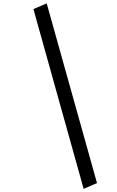

<svg xmlns="http://www.w3.org/2000/svg" viewBox="-20 -1038 707 1158"><path d="M484.4 100.9 181.6 -983.1 261.7 -1017.6 565.1 66.4Z"/></svg>

Font: Monoid
Style: Italic
Weight: 400
Width: 4
Italic angle: -11°
Monospace: yes
Version: Version 0.61